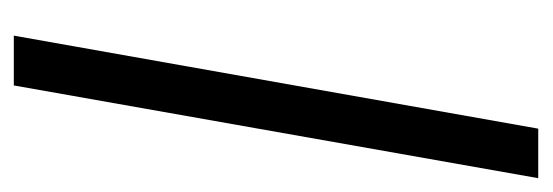

<svg xmlns="http://www.w3.org/2000/svg" viewBox="-274 -506 780 271"><g transform="rotate(90 115.5 -370.0)"><path d="M29.8 0 161.1 -740.2H231L100.1 0Z"/></g></svg>

Font: SVN-Poppins Light
Style: Italic
Weight: 300
Italic angle: -10°
Designer: Ninad Kale (Devanagari), Jonny Pinhorn (Latin)
Foundry: Indian Type Foundry
Version: Version 3.002 2017